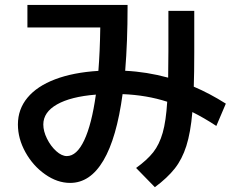

<svg xmlns="http://www.w3.org/2000/svg" viewBox="-20 -735 978 790"><path d="M53.7 -222.7Q53.7 -285.6 93 -333Q132.3 -380.4 206.8 -408.7Q281.2 -437 384.8 -443.4Q391.1 -521 392.6 -622.1H92.8V-714.8H504.9V-705.1Q504.9 -563.5 495.1 -443.8Q584 -439.5 671.9 -415.5Q672.9 -481 672.9 -524.4V-690.4H779.3V-519.5Q779.3 -434.6 777.3 -378.4Q842.8 -350.6 909.2 -308.6L870.1 -216.8Q818.8 -250.5 771.5 -273.9Q764.2 -189.5 746.8 -134.8Q729.5 -80.1 699 -41.5Q668.5 -2.9 617.2 35.2L540 -43.9Q585.4 -76.7 610.6 -108.6Q635.7 -140.6 649.4 -188.7Q663.1 -236.8 668 -316.4Q583.5 -343.8 484.4 -347.7Q460 -167 405.5 -74.7Q351.1 17.6 268.6 17.6Q215.8 17.6 165.8 -17.6Q115.7 -52.7 84.7 -108.6Q53.7 -164.6 53.7 -222.7ZM254.9 -92.8Q295.9 -92.8 326.7 -158.2Q357.4 -223.6 374.5 -345.7Q271 -337.4 214.6 -305.4Q158.2 -273.4 158.2 -222.7Q158.2 -195.3 173.3 -164.6Q188.5 -133.8 211.2 -113.3Q233.9 -92.8 254.9 -92.8Z"/></svg>

Font: Pretendard JP SemiBold
Style: Regular
Weight: 600
Designer: Base glyphs from Inter by Rasmus Andersson; Hangeul glyphs from Noto Sans CJK(Source Han Sans) by Jang Soo-young and Kan
Foundry: Kil Hyung-jin
Version: Version 1.309